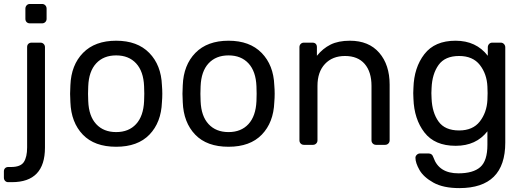

<svg xmlns="http://www.w3.org/2000/svg" viewBox="-53 -737 2667 977"><path d="M-33.2 134.8Q-33.2 125 -27.1 118.9Q-21 112.8 -11.2 112.8H2.9Q51.8 112.8 68.4 87.4Q85 62 85 13.2V-497.1Q85 -508.3 91.6 -514.2Q98.1 -520 107.9 -520H152.8Q162.6 -520 169.2 -513.4Q175.8 -506.8 175.8 -497.1V14.2Q175.8 189.9 7.8 189.9H-11.2Q-21 189.9 -27.1 183.3Q-33.2 176.8 -33.2 167ZM76.2 -641.1V-692.9Q76.2 -702.6 82.5 -709.7Q88.9 -716.8 99.1 -716.8H161.1Q170.9 -716.8 177.5 -710Q184.1 -703.1 184.1 -692.9V-641.1Q184.1 -631.3 177.5 -624.8Q170.9 -618.2 161.1 -618.2H99.1Q88.9 -618.2 82.5 -624.5Q76.2 -630.9 76.2 -641.1Z M303.7 -259.8 305.2 -303.2Q309.1 -406.2 369.6 -468Q430.2 -529.8 538.1 -529.8Q646 -529.8 706.5 -467.8Q767.1 -405.8 771 -303.2Q772.9 -281.2 772.9 -259.8Q772.9 -238.8 771 -216.8Q767.1 -113.8 707.5 -52Q647.9 9.8 538.1 9.8Q427.7 9.8 368.4 -52Q309.1 -113.8 305.2 -216.8ZM395 -259.8 396 -222.2Q398.9 -146 436.5 -105.5Q474.1 -64.9 538.1 -64.9Q602.1 -64.9 639.4 -105.5Q676.8 -146 680.2 -222.2Q681.2 -231.9 681.2 -259.8Q681.2 -287.6 680.2 -297.9Q677.2 -374 639.6 -414.6Q602.1 -455.1 538.1 -455.1Q474.1 -455.1 436.5 -414.6Q398.9 -374 396 -297.9Z M875.5 -259.8 877 -303.2Q880.9 -406.2 941.4 -468Q1002 -529.8 1109.9 -529.8Q1217.8 -529.8 1278.3 -467.8Q1338.9 -405.8 1342.8 -303.2Q1344.7 -281.2 1344.7 -259.8Q1344.7 -238.8 1342.8 -216.8Q1338.9 -113.8 1279.3 -52Q1219.7 9.8 1109.9 9.8Q999.5 9.8 940.2 -52Q880.9 -113.8 877 -216.8ZM966.8 -259.8 967.8 -222.2Q970.7 -146 1008.3 -105.5Q1045.9 -64.9 1109.9 -64.9Q1173.8 -64.9 1211.2 -105.5Q1248.5 -146 1252 -222.2Q1252.9 -231.9 1252.9 -259.8Q1252.9 -287.6 1252 -297.9Q1249 -374 1211.4 -414.6Q1173.8 -455.1 1109.9 -455.1Q1045.9 -455.1 1008.3 -414.6Q970.7 -374 967.8 -297.9Z M1470.7 -22.9V-497.1Q1470.7 -506.8 1477.1 -513.4Q1483.4 -520 1493.7 -520H1536.6Q1547.9 -520 1553.7 -513.9Q1559.6 -507.8 1559.6 -497.1V-453.1Q1589.4 -490.2 1628.9 -510Q1668.5 -529.8 1727.5 -529.8Q1823.7 -529.8 1876.7 -468.5Q1929.7 -407.2 1929.7 -306.2V-22.9Q1929.7 -13.2 1923.1 -6.6Q1916.5 0 1906.7 0H1860.4Q1850.6 0 1844 -6.6Q1837.4 -13.2 1837.4 -22.9V-299.8Q1837.4 -371.6 1802.5 -411.9Q1767.6 -452.1 1702.6 -452.1Q1638.7 -452.1 1600.6 -411.6Q1562.5 -371.1 1562.5 -299.8V-22.9Q1562.5 -13.2 1555.9 -6.6Q1549.3 0 1539.6 0H1493.7Q1483.4 0 1477.1 -6.6Q1470.7 -13.2 1470.7 -22.9Z M2049.8 -263.2 2050.8 -290Q2053.7 -393.1 2106.4 -461.4Q2159.2 -529.8 2265.1 -529.8Q2370.1 -529.8 2429.2 -453.1V-496.1Q2429.2 -505.9 2435.5 -512.9Q2441.9 -520 2452.1 -520H2495.1Q2504.9 -520 2511.5 -512.9Q2518.1 -505.9 2518.1 -496.1V-11.2Q2518.1 219.7 2285.2 220.2Q2202.1 220.2 2152.1 192.1Q2102.1 164.1 2081.5 127.9Q2061 91.8 2061 65.9Q2061 57.1 2068.1 50.5Q2075.2 43.9 2084 43.9H2127.9Q2136.7 43.9 2142.8 48.6Q2148.9 53.2 2152.8 64.9Q2180.7 145 2279.8 145Q2355 145 2391.1 113Q2427.2 81.1 2427.2 0V-68.8Q2369.6 4.9 2266.6 4.9H2265.1Q2159.2 4.9 2106.7 -63Q2054.2 -130.9 2050.8 -234.9ZM2142.1 -263.2 2143.1 -235.8Q2146 -164.1 2178.5 -118.7Q2210.9 -73.2 2283.2 -73.2Q2353 -73.2 2388.4 -118.7Q2423.8 -164.1 2427.2 -228Q2428.2 -236.8 2428.2 -263.2Q2428.2 -288.1 2427.2 -296.9Q2424.3 -360.8 2388.7 -406.5Q2353 -452.1 2283.2 -452.1Q2211.4 -452.1 2178.7 -406.5Q2146 -360.8 2143.1 -289.1Z"/></svg>

Font: Rubik AZ
Style: Regular
Weight: 400
Designer: Hubert and Fischer
Foundry: Hubert & Fischer
Version: Version 2.000